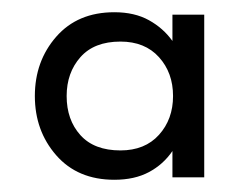

<svg xmlns="http://www.w3.org/2000/svg" viewBox="-20 -686 411 314"><path d="M167 -392Q107 -392 72 -432Q37 -472 37 -529Q37 -586 72 -626Q107 -666 167 -666Q200 -666 223.5 -653Q247 -640 262 -619V-662H314V-396H262V-439Q247 -417 223.5 -404.5Q200 -392 167 -392ZM177 -440Q217 -440 240 -465.5Q263 -491 263 -529Q263 -567 240 -592.5Q217 -618 177 -618Q134 -618 111.5 -592.5Q89 -567 89 -529Q89 -490 111.5 -465Q134 -440 177 -440Z"/></svg>

Font: Questrial
Style: Regular
Weight: 400
Designer: Joe Prince, Laura Meseguer
Foundry: Joe Prince, Laura Meseguer
Version: Version 2.000; ttfautohint (v1.8.3)